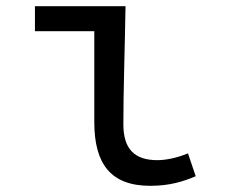

<svg xmlns="http://www.w3.org/2000/svg" viewBox="-20 -587 740 621"><path d="M285 -192C285 -57 338 14 466 14C529 14 573 0 613 -17L588 -91C552 -76 516 -69 489 -69C416 -69 379 -104 379 -185C379 -296 384 -440 386 -567H93V-486H285Z"/></svg>

Font: Kawkab Mono Light
Style: Bold
Weight: 400
Monospace: yes
Designer: Abdullah Arif
Foundry: Abdullah Arif
Version: Version 1.000;PS 000.500;hotconv 1.0.88;makeotf.lib2.5.64775